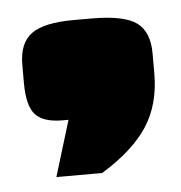

<svg xmlns="http://www.w3.org/2000/svg" viewBox="-33 -190 307 326"><g transform="rotate(-5 121.0 -26.5)"><path d="M10 -59V-90Q10 -127 31.5 -142.5Q53 -158 103 -158H134Q189 -158 210.5 -142.5Q232 -127 232 -90V-56Q232 -3 207.5 34.5Q183 72 129 105H51L80 10H70Q37 10 23.5 -5Q10 -20 10 -59Z"/></g></svg>

Font: Passion One Black
Style: Regular
Weight: 900
Designer: Alejandro Lo Celso
Foundry: Fontstage
Version: Version 1.002